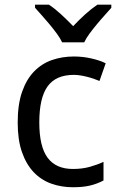

<svg xmlns="http://www.w3.org/2000/svg" viewBox="-20 -786 503 816"><path d="M290 9.8Q240.7 9.8 197.8 -5.6Q154.8 -21 123 -54.4Q91.3 -87.9 73.2 -139.9Q55.2 -191.9 55.2 -265.1Q55.2 -341.8 73.7 -395.3Q92.3 -448.7 124.8 -482.2Q157.2 -515.6 200.7 -530.8Q244.1 -545.9 293.9 -545.9Q332 -545.9 368.4 -537.6Q404.8 -529.3 429.2 -517.1L402.8 -441.9Q391.6 -446.8 377.9 -451.4Q364.3 -456.1 349.6 -459.7Q335 -463.4 320.8 -465.6Q306.6 -467.8 293.9 -467.8Q217.3 -467.8 182.1 -418.7Q147 -369.6 147 -266.1Q147 -163.1 182.4 -115.5Q217.8 -67.9 290 -67.9Q329.6 -67.9 361.6 -76.9Q393.6 -85.9 419.9 -98.1V-19Q393.6 -4.9 363.5 2.4Q333.5 9.8 290 9.8ZM453.1 -752.9Q440.9 -738.8 424.1 -720.2Q407.2 -701.7 390.9 -681.9Q374.5 -662.1 360.1 -642.6Q345.7 -623 337.9 -606H244.1Q236.3 -623 221.9 -642.6Q207.5 -662.1 191.2 -681.9Q174.8 -701.7 158.2 -720.2Q141.6 -738.8 128.9 -752.9V-766.1H188Q212.9 -749.5 238.8 -725.8Q264.6 -702.1 291 -674.8Q316.4 -702.1 342.8 -725.8Q369.1 -749.5 394 -766.1H453.1Z"/></svg>

Font: Genotype
Style: Regular
Weight: 400
Foundry: Ascender Corporation
Version: Version 1.00